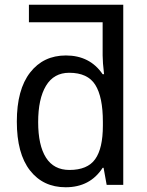

<svg xmlns="http://www.w3.org/2000/svg" viewBox="-20 -780 619 810"><path d="M51 -267Q51 -402 107 -474Q163 -546 258 -546Q359 -546 413 -467H419Q413 -518 413 -546V-686H102V-760H500V0H430L417 -72H413Q360 10 257 10Q162 10 106.5 -61Q51 -132 51 -267ZM414 -250V-266Q414 -371 382 -422Q350 -473 272 -473Q207 -473 174 -418Q141 -363 141 -265Q141 -167 174 -115Q207 -63 273 -63Q349 -63 381.5 -108.5Q414 -154 414 -250Z"/></svg>

Font: Noto Sans Display
Style: Regular
Weight: 400
Designer: Monotype Design team
Foundry: Monotype Imaging Inc.
Version: Version 1.000